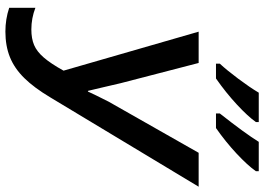

<svg xmlns="http://www.w3.org/2000/svg" viewBox="-155 -824 989 719"><g transform="rotate(90 339.5 -464.5)"><path d="M9.3 -4.4V-102.5Q48.3 -87.4 90.3 -87.4Q124.5 -87.4 148.7 -97.7Q172.9 -107.9 195.3 -133.8Q217.8 -159.7 244.6 -208L98.6 -713.9H215.8L291.5 -421.9Q299.3 -388.7 307.1 -355L320.3 -299.3H322.8Q334 -324.2 360.8 -377L552.2 -713.9H679.2L345.2 -159.2Q308.6 -97.7 272.2 -60.8Q235.8 -23.9 193.8 -7.1Q151.9 9.8 98.1 9.8Q51.8 9.8 9.3 -4.4ZM327.1 -939H437V-928.2Q416 -898.4 371.6 -857.2Q327.1 -815.9 273.9 -778.8H218.3V-793Q242.7 -819.3 274.9 -862.3Q307.1 -905.3 327.1 -939ZM511.2 -939H621.1V-928.2Q599.1 -897 555.2 -856Q511.2 -814.9 459.5 -778.8H404.8V-793Q479.5 -887.7 511.2 -939Z"/></g></svg>

Font: Viking Open Sans Light
Style: Bold Italic
Weight: 600
Italic angle: -12°
Foundry: Ascender Corporation
Version: Version 2.000